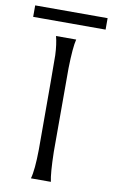

<svg xmlns="http://www.w3.org/2000/svg" viewBox="-140 -778 485 825"><g transform="rotate(10 103.0 -365.5)"><path d="M56 -619H144Q135 -585 133 -492V-308V-127Q135 -33 143 2H56Q67 -36 68 -126Q68 -507 67 -537Q65 -585 56 -619ZM261 -733V-683H-55V-733Z"/></g></svg>

Font: GFS Neohellenic Rg
Style: Regular
Weight: 400
Designer: Takis Katsoulidis and George D. Matthiopoulos
Foundry: Takis Katsoulidis and George D. Matthiopoulos
Version: Version 1.0